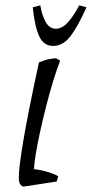

<svg xmlns="http://www.w3.org/2000/svg" viewBox="-20 -683 342 715"><path d="M67 12Q64 12 57 5.5Q50 -1 50 -23Q50 -59 67 -160Q84 -261 125 -451Q151 -461 167 -463.5Q183 -466 189 -466L204 -457Q191 -424 177.5 -379.5Q164 -335 151.5 -286Q139 -237 129 -191Q119 -145 113 -108.5Q107 -72 107 -53Q129 -51 158 -42.5Q187 -34 197 -26L191 -7ZM178 -512Q142 -512 125.5 -549Q109 -586 102 -656L130 -663Q137 -623 151 -599.5Q165 -576 188 -576Q211 -576 232.5 -599.5Q254 -623 275 -663L302 -656Q271 -586 243 -549Q215 -512 178 -512Z"/></svg>

Font: Mate
Style: Italic
Weight: 400
Italic angle: -10.8°
Designer: Eduardo Rodriguez Tunni
Foundry: Eduardo Rodriguez Tunni
Version: Version 1.003; ttfautohint (v1.8.4.7-5d5b);gftools[0.9.24]